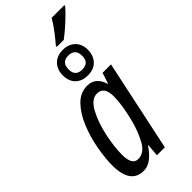

<svg xmlns="http://www.w3.org/2000/svg" viewBox="-300 -1003 1064 1064"><g transform="rotate(-45 232.0 -470.5)"><path d="M326 -817Q361 -843 402 -881Q443 -919 464 -944V-951H365Q343 -914 319 -883Q295 -852 272 -825L271 -817ZM382 -685Q382 -729 354.5 -755.5Q327 -782 283 -782Q237 -782 210 -754.5Q183 -727 183 -681Q183 -636 209.5 -609.5Q236 -583 282 -583Q329 -583 355.5 -611Q382 -639 382 -685ZM229 -682Q229 -738 282 -738Q336 -738 336 -682Q336 -628 282 -628Q229 -628 229 -682ZM104 -138Q104 -201 121 -280.5Q138 -360 170 -418.5Q202 -477 246 -477Q301 -477 301 -399Q301 -336 277 -240Q261 -173 230.5 -115.5Q200 -58 151 -58Q104 -58 104 -138ZM242 -73H245L239 0H301L415 -536H349L328 -472H326Q304 -546 238 -546Q183 -546 142.5 -503.5Q102 -461 75.5 -395.5Q49 -330 36.5 -260Q24 -190 24 -135Q24 10 127 10Q187 10 242 -73Z"/></g></svg>

Font: Noto Sans Display Condensed
Style: Italic
Weight: 400
Width: 3
Designer: Monotype Design team
Foundry: Monotype Imaging Inc.
Version: 1.000